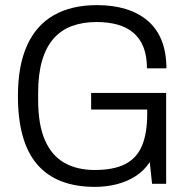

<svg xmlns="http://www.w3.org/2000/svg" viewBox="-20 -718 740 750"><path d="M351 12Q201 12 125.5 -75.5Q50 -163 50 -343Q50 -461 85.5 -540Q121 -619 190 -658.5Q259 -698 359 -698Q422 -698 472 -682.5Q522 -667 557.5 -636.5Q593 -606 611.5 -559.5Q630 -513 630 -451H554Q554 -499 540.5 -533.5Q527 -568 501 -590Q475 -612 438.5 -622Q402 -632 357 -632Q304 -632 261.5 -616.5Q219 -601 189.5 -567.5Q160 -534 144.5 -481.5Q129 -429 129 -355V-328Q129 -231 155.5 -170.5Q182 -110 231.5 -82Q281 -54 350 -54Q425 -54 470 -77.5Q515 -101 535 -149.5Q555 -198 555 -272V-290H336V-355H629V0H574L565 -85Q543 -51 509 -29.5Q475 -8 434.5 2Q394 12 351 12Z"/></svg>

Font: Archivo SemiCondensed Light
Style: Regular
Weight: 300
Width: 4
Designer: Hector Gatti
Foundry: Omnibus-Type
Version: Version 2.001